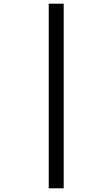

<svg xmlns="http://www.w3.org/2000/svg" viewBox="-20 -780 609 1040"><path d="M244 240V-760H325V240Z"/></svg>

Font: Noto Serif Hebrew Black
Style: Regular
Weight: 900
Version: Version 2.003